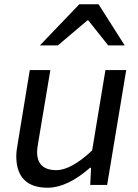

<svg xmlns="http://www.w3.org/2000/svg" viewBox="-20 -863 645 896"><path d="M56 -134Q56 -157 63 -195L119 -536H215L160 -208Q153 -168 153 -155Q153 -69 243 -69Q312 -69 410 -161L472 -536H569L480 0H401L405 -80H400Q294 13 202 13Q129 13 92.5 -24.5Q56 -62 56 -134ZM350 -843H440L562 -651H485L392 -768H388L250 -651H166Z"/></svg>

Font: Nebula Sans Medium
Style: Regular
Weight: 500
Italic angle: -9°
Designer: Paul D. Hunt for Adobe (as Source Sans)
Foundry: Nebula Entertainment & Broadcasting LLC
Version: Version 1.010